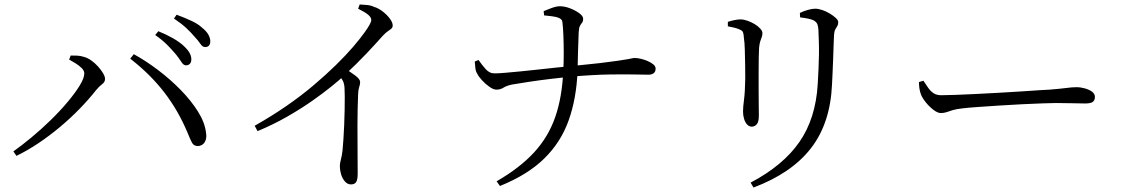

<svg xmlns="http://www.w3.org/2000/svg" viewBox="-20 -785 5040 861"><path d="M814 -492Q803 -492 793.5 -507Q784 -522 769 -541Q753 -560 731 -582.5Q709 -605 676 -628L690 -645Q727 -630 756.5 -613Q786 -596 804 -579Q823 -561 830.5 -547Q838 -533 838 -519Q838 -506 831.5 -499Q825 -492 814 -492ZM40 -106Q78 -133 122 -169.5Q166 -206 207.5 -246.5Q249 -287 283 -327.5Q317 -368 337.5 -401.5Q358 -435 358 -456Q358 -468 346.5 -479.5Q335 -491 319 -501Q303 -511 290 -518L297 -536Q309 -536 325 -535.5Q341 -535 356 -530Q372 -526 388.5 -514.5Q405 -503 419 -487.5Q433 -472 442 -457Q451 -442 451 -431Q451 -417 438 -407.5Q425 -398 411 -381Q377 -338 336 -296Q295 -254 249 -215.5Q203 -177 154 -144Q105 -111 54 -86ZM868 -130Q849 -130 841 -145Q833 -160 821 -190Q779 -290 716.5 -371Q654 -452 564 -522L580 -542Q633 -513 688 -471.5Q743 -430 790 -382Q837 -334 868 -284.5Q899 -235 904 -189Q907 -171 902.5 -157.5Q898 -144 889 -137.5Q880 -131 868 -130ZM900 -574Q888 -574 878.5 -588.5Q869 -603 852 -621Q835 -641 814.5 -660Q794 -679 760 -702L772 -719Q810 -705 839.5 -691Q869 -677 886 -661Q906 -645 914.5 -629.5Q923 -614 923 -600Q923 -587 917 -580.5Q911 -574 900 -574Z M1122 -221Q1198 -264 1264 -309.5Q1330 -355 1385.5 -402Q1441 -449 1486 -493Q1531 -537 1564 -575.5Q1597 -614 1618 -644Q1645 -682 1645 -695Q1645 -707 1631.5 -718.5Q1618 -730 1586 -746L1593 -765Q1610 -764 1626.5 -762.5Q1643 -761 1658 -754Q1678 -748 1697 -733Q1716 -718 1728.5 -701Q1741 -684 1741 -671Q1741 -662 1735.5 -657Q1730 -652 1720 -645.5Q1710 -639 1696 -624Q1666 -590 1623 -544.5Q1580 -499 1523 -446Q1503 -427 1466 -397Q1429 -367 1379 -332Q1329 -297 1267 -261.5Q1205 -226 1135 -197ZM1554 42Q1538 42 1526.5 28.5Q1515 15 1509.5 -3.5Q1504 -22 1504 -39Q1504 -53 1508.5 -69Q1513 -85 1516 -110Q1518 -130 1520 -160.5Q1522 -191 1523.5 -225Q1525 -259 1525.5 -292Q1526 -325 1526 -351Q1526 -377 1525 -390Q1524 -409 1518 -421.5Q1512 -434 1495 -453L1525 -479Q1552 -462 1573.5 -446Q1595 -430 1595 -417Q1595 -407 1591 -395.5Q1587 -384 1586 -365Q1583 -293 1583 -222Q1583 -151 1583.5 -94Q1584 -37 1584 -7Q1584 21 1577 31.5Q1570 42 1554 42Z M2207 28Q2311 -32 2375 -101.5Q2439 -171 2470 -260.5Q2501 -350 2506 -469Q2508 -503 2508 -544.5Q2508 -586 2506.5 -624.5Q2505 -663 2502 -686Q2501 -698 2487.5 -704Q2474 -710 2455.5 -712Q2437 -714 2420 -716L2418 -735Q2429 -740 2452 -748.5Q2475 -757 2490 -757Q2513 -757 2537 -747.5Q2561 -738 2578 -725.5Q2595 -713 2595 -701Q2595 -689 2590 -683Q2585 -677 2580.5 -668.5Q2576 -660 2575 -639Q2573 -599 2572 -551.5Q2571 -504 2570 -466Q2565 -343 2530 -245Q2495 -147 2420.5 -74Q2346 -1 2222 49ZM2206 -383Q2193 -383 2175 -395.5Q2157 -408 2141.5 -425Q2126 -442 2121 -453Q2114 -463 2112 -477.5Q2110 -492 2109 -509L2126 -516Q2141 -494 2158.5 -474.5Q2176 -455 2200 -456Q2214 -456 2245 -458.5Q2276 -461 2315.5 -465Q2355 -469 2396.5 -473.5Q2438 -478 2475 -482Q2512 -486 2536 -488Q2618 -496 2669.5 -502Q2721 -508 2750.5 -512.5Q2780 -517 2794.5 -519.5Q2809 -522 2815 -523.5Q2821 -525 2826 -525Q2837 -525 2853 -521.5Q2869 -518 2884 -511.5Q2899 -505 2909.5 -496.5Q2920 -488 2920 -477Q2920 -463 2911 -456.5Q2902 -450 2889 -450Q2871 -450 2828.5 -451Q2786 -452 2714.5 -451Q2643 -450 2537 -441Q2498 -437 2448 -431Q2398 -425 2352 -418Q2306 -411 2277 -406Q2252 -401 2238 -392Q2224 -383 2206 -383Z M3346 34Q3492 -43 3565 -148.5Q3638 -254 3647 -408Q3649 -442 3650.5 -475Q3652 -508 3652.5 -539Q3653 -570 3652 -598.5Q3651 -627 3650 -653Q3649 -666 3645.5 -676Q3642 -686 3628 -694Q3620 -698 3603.5 -701.5Q3587 -705 3568 -707L3567 -727Q3583 -735 3602.5 -740.5Q3622 -746 3635 -746Q3650 -746 3667.5 -740Q3685 -734 3701.5 -724Q3718 -714 3728.5 -704Q3739 -694 3739 -686Q3739 -675 3734.5 -668Q3730 -661 3725.5 -652.5Q3721 -644 3720 -627Q3719 -605 3718 -576Q3717 -547 3716 -516.5Q3715 -486 3713.5 -457Q3712 -428 3711 -405Q3703 -231 3616 -119.5Q3529 -8 3359 56ZM3351 -217Q3340 -217 3331 -226Q3322 -235 3317 -251Q3312 -267 3312 -285Q3312 -305 3316.5 -338.5Q3321 -372 3322 -433Q3322 -457 3321.5 -492.5Q3321 -528 3320 -562Q3319 -596 3316 -614Q3315 -632 3312 -640Q3309 -648 3296 -653Q3285 -658 3272.5 -661Q3260 -664 3244 -667V-687Q3259 -692 3274 -695Q3289 -698 3301 -698Q3315 -698 3332 -692Q3349 -686 3364 -677Q3379 -668 3389 -657Q3399 -646 3399 -637Q3399 -627 3396 -619Q3393 -611 3389.5 -600.5Q3386 -590 3384 -571Q3383 -558 3382.5 -527Q3382 -496 3382 -457Q3382 -418 3382 -379Q3382 -340 3382.5 -309.5Q3383 -279 3383 -267Q3383 -238 3373.5 -227.5Q3364 -217 3351 -217Z M4199 -278Q4185 -278 4166.5 -292Q4148 -306 4132.5 -325Q4117 -344 4110 -361Q4105 -375 4103 -388.5Q4101 -402 4101 -417L4121 -423Q4132 -406 4142.5 -391Q4153 -376 4166.5 -367Q4180 -358 4201 -358Q4223 -358 4264 -359.5Q4305 -361 4356 -363.5Q4407 -366 4459.5 -369Q4512 -372 4559.5 -375Q4607 -378 4641 -380.5Q4675 -383 4686 -383Q4736 -387 4762 -390.5Q4788 -394 4807 -394Q4826 -394 4845.5 -388.5Q4865 -383 4877.5 -373.5Q4890 -364 4890 -350Q4890 -336 4881 -328.5Q4872 -321 4846 -321Q4820 -321 4790.5 -322Q4761 -323 4715 -323Q4697 -323 4656 -321.5Q4615 -320 4562.5 -317.5Q4510 -315 4458 -311.5Q4406 -308 4362.5 -305Q4319 -302 4296 -299Q4268 -296 4252 -291Q4236 -286 4224.5 -282Q4213 -278 4199 -278Z"/></svg>

Font: Noto Serif JP ExtraLight
Style: Regular
Weight: 400
Version: Version 2.003-H1;hotconv 1.1.1;makeotfexe 2.6.0